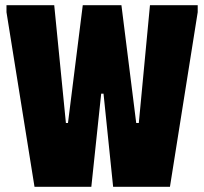

<svg xmlns="http://www.w3.org/2000/svg" viewBox="-20 -720 788 740"><path d="M5 -700H189L234 -246H242L299 -700H448L505 -246H515L558 -700H742V-673L635 0H416L379 -359H370L332 0H113L5 -673Z"/></svg>

Font: Phudu Light ExtraBold
Style: Regular
Weight: 800
Version: Version 1.005;gftools[0.9.23]